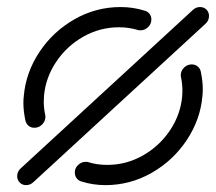

<svg xmlns="http://www.w3.org/2000/svg" viewBox="-20 -539 629 559"><path d="M30 -25.9Q30 -39.6 40.4 -48.9L541.5 -510Q550.7 -518.5 562.2 -518.5Q573.7 -518.5 581.1 -511.1Q588.5 -503.7 588.5 -492.6Q588.5 -478.9 578.1 -469.6L77 -8.5Q67.8 0 55.9 0Q44.8 0 37.4 -7.6Q30 -15.2 30 -25.9ZM53.7 -189.3Q48.1 -216.3 48.1 -239.3Q48.1 -249.6 49.3 -259.6Q55.2 -327.8 94.6 -387.4Q134.1 -447 196.7 -482.8Q259.3 -518.5 331.1 -518.5Q367.4 -518.5 400.7 -508.1Q409.6 -505.9 415.2 -498.9Q420.7 -491.9 420.7 -482.2Q420.7 -469.3 411.1 -460Q401.5 -450.7 388.9 -450.7Q384.1 -450.7 381.9 -451.5Q355.2 -459.6 326.3 -459.6Q270.7 -459.6 222.2 -432Q173.7 -404.4 143.1 -358.3Q112.6 -312.2 108.1 -259.6Q107.4 -248.5 107.4 -243.3Q107.4 -223 111.9 -203.3Q112.2 -201.9 112.2 -198.9Q112.2 -186.3 102.8 -176.7Q93.3 -167 80 -167Q70 -167 62.8 -173.1Q55.6 -179.3 53.7 -189.3ZM217.8 -10.4Q208.9 -12.6 203.3 -19.8Q197.8 -27 197.8 -36.7Q197.8 -49.6 207.4 -58.7Q217 -67.8 229.6 -67.8Q234.4 -67.8 236.7 -67Q262.6 -58.9 291.9 -58.9Q347.8 -58.9 396.3 -86.5Q444.8 -114.1 475.4 -160.2Q505.9 -206.3 510.4 -258.9Q511.1 -270 511.1 -274.8Q511.1 -295.9 506.7 -315.2Q506.3 -316.7 506.3 -320Q506.3 -332.6 515.7 -342Q525.2 -351.5 538.1 -351.5Q548.5 -351.5 555.9 -345.2Q563.3 -338.9 564.8 -329.3Q570.4 -302.2 570.4 -279.3Q570.4 -268.9 569.3 -258.9Q563.3 -190.7 523.7 -131.1Q484.1 -71.5 421.5 -35.7Q358.9 0 287 0Q251.1 0 217.8 -10.4Z"/></svg>

Font: 26F Galaxy Sans Medium
Style: Italic
Weight: 500
Italic angle: -5°
Designer: C₂₉H₂₅N₃O₅
Version: Version 1.200